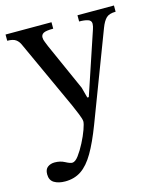

<svg xmlns="http://www.w3.org/2000/svg" viewBox="-120 -551 720 864"><g transform="rotate(-15 240.5 -119.0)"><path d="M77 235Q46 235 26 223Q6 211 6 183Q6 160 19.5 150Q33 140 52 140Q78 140 98.5 151Q119 162 129 162Q143 162 159 140.5Q175 119 190.5 89Q206 59 215.5 32.5Q225 6 225 -5Q225 -15 214.5 -41Q204 -67 195 -87L48 -408Q41 -425 28 -434.5Q15 -444 -12 -444V-473H202V-443Q168 -443 156.5 -436.5Q145 -430 145 -417Q145 -407 150 -395.5Q155 -384 159 -373L257 -153L270 -104H277L374 -394Q376 -399 377.5 -406.5Q379 -414 379 -419Q379 -434 363.5 -439Q348 -444 323 -444V-473H493V-444Q463 -444 449 -430.5Q435 -417 424 -388L268 22Q239 98 211.5 145Q184 192 152 213.5Q120 235 77 235Z"/></g></svg>

Font: STIX Two Text
Style: Regular
Weight: 400
Designer: Ross Mills, John Hudson & Paul Hanslow, Tiro Typeworks Ltd; with prior portions MicroPress Inc., and Coen Hoffman.
Foundry: Tiro Typeworks Ltd
Version: Version 2.13 b171